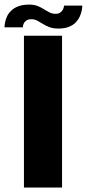

<svg xmlns="http://www.w3.org/2000/svg" viewBox="-42 -834 386 854"><path d="M64.5 0H234V-675H64.5ZM217.5 -707Q245 -707 264 -714.5Q283 -722 294.8 -734.2Q306.5 -746.5 312.8 -760.5Q319 -774.5 321.5 -787.2Q324 -800 324 -809H243Q242.5 -802 238.8 -793.5Q235 -785 226.8 -778.8Q218.5 -772.5 205 -772.5Q190.5 -772.5 178.2 -778.8Q166 -785 153.5 -793Q141 -801 125.5 -807.2Q110 -813.5 87.5 -813.5Q59 -813.5 39.5 -806Q20 -798.5 7.8 -786.5Q-4.5 -774.5 -10.8 -760.8Q-17 -747 -19.5 -734.2Q-22 -721.5 -22 -712.5H59.5Q59.5 -719.5 63 -728Q66.5 -736.5 74.8 -742.5Q83 -748.5 97.5 -748.5Q111.5 -748.5 123.5 -742.2Q135.5 -736 148.5 -727.8Q161.5 -719.5 178 -713.2Q194.5 -707 217.5 -707Z"/></svg>

Font: Anybody UltraCondensed Thin
Style: Bold
Weight: 700
Version: Version 1.111